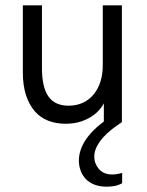

<svg xmlns="http://www.w3.org/2000/svg" viewBox="-20 -460 554 723"><path d="M227 6Q260 6 286.5 -3Q313 -12 333 -27Q353 -42 365.5 -61.5Q378 -81 384 -102L371 -131V0H439V-440H367V-214Q367 -181 358.5 -153.5Q350 -126 333.5 -105.5Q317 -85 293 -73.5Q269 -62 238 -62Q187 -62 162.5 -96.5Q138 -131 138 -204V-440H66V-188Q66 -138 78 -101.5Q90 -65 111 -41Q132 -17 161.5 -5.5Q191 6 227 6ZM382 243Q396 243 410.5 240.5Q425 238 440 230V191Q430 194 420.5 195.5Q411 197 403 197Q370 197 352.5 176.5Q335 156 335 130Q335 111 344 93Q353 75 367.5 58.5Q382 42 400.5 27.5Q419 13 439 0V-29H413Q348 8 312.5 53Q277 98 277 145Q277 164 283.5 182Q290 200 302.5 213.5Q315 227 335 235Q355 243 382 243Z"/></svg>

Font: Tilda Sans VF
Style: Regular
Weight: 400
Designer: ParaType Ltd
Foundry: ParaType Ltd
Version: Version 1.010